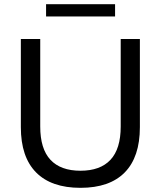

<svg xmlns="http://www.w3.org/2000/svg" viewBox="-20 -892 771 921"><path d="M366 9Q226 9 153 -65Q80 -139 80 -282V-705H173V-285Q173 -178 222 -125.5Q271 -73 366 -73Q461 -73 510 -125.5Q559 -178 559 -285V-705H651V-282Q651 -139 578.5 -65Q506 9 366 9ZM201 -813V-872H532V-813Z"/></svg>

Font: Nunito Sans 12pt ExtraLight 12pt Medium
Style: Regular
Weight: 500
Version: Version 3.101;gftools[0.9.27]